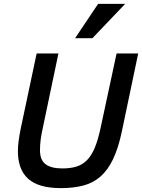

<svg xmlns="http://www.w3.org/2000/svg" viewBox="-20 -950 729 985"><path d="M605 -274.9Q586.9 -189.9 560.3 -134Q533.7 -78.1 496.1 -44.9Q458.5 -11.7 408 1.7Q357.4 15.1 292 15.1Q178.7 15.1 125.2 -32.2Q71.8 -79.6 71.8 -174.8Q71.8 -197.8 75.7 -227.8Q79.6 -257.8 86.9 -293L168 -675.8H279.8L199.2 -292Q192.4 -261.7 188.7 -233.9Q185.1 -206.1 185.1 -179.2Q185.1 -129.4 213.6 -107.7Q242.2 -85.9 299.8 -85.9Q340.8 -85.9 371.6 -95.2Q402.3 -104.5 425.8 -127.9Q449.2 -151.4 466.1 -191.7Q482.9 -231.9 496.1 -293.9L578.1 -675.8H689ZM454.1 -753.9H365.2L483.4 -930.2H622.1Z"/></svg>

Font: Clear Sans Medium
Style: Italic
Weight: 500
Italic angle: -12°
Foundry: Intel Corporation
Version: Version 1.00